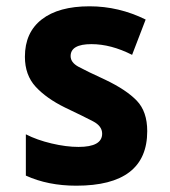

<svg xmlns="http://www.w3.org/2000/svg" viewBox="-20 -579 540 609"><path d="M447 -163Q447 -225 414 -259.5Q381 -294 314 -326Q253 -354 228.5 -367.5Q204 -381 204 -401Q204 -439 270 -439Q332 -439 399 -405L442 -517Q357 -559 264 -559Q166 -559 112.5 -517.5Q59 -476 59 -399Q59 -341 93 -304Q127 -267 186 -238Q247 -209 275.5 -194Q304 -179 304 -155Q304 -113 229 -113Q190 -113 143.5 -124Q97 -135 62 -153V-22Q132 10 222 10Q447 10 447 -163Z"/></svg>

Font: Noto Sans Mono UI Condensed ExtraBold
Style: Regular
Weight: 800
Width: 3
Designer: Monotype Design team
Foundry: Monotype Imaging Inc.
Version: 1.000